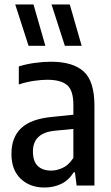

<svg xmlns="http://www.w3.org/2000/svg" viewBox="-20 -828 496 857"><path d="M178.5 9Q113 9 72 -30.5Q31 -70 31 -141Q31 -215 75 -256.5Q119 -298 216 -306.5L307.5 -316V-360Q307.5 -425 279.2 -448.5Q251 -472 191 -472Q164 -472 130.5 -467Q97 -462 64 -451V-531.5Q95 -541.5 134 -547Q173 -552.5 207 -552.5Q305 -552.5 353.2 -509.2Q401.5 -466 401.5 -355.5V0H322L314.5 -59H309Q287 -23.5 253.2 -7.2Q219.5 9 178.5 9ZM127 -152Q127 -108 148.5 -87.2Q170 -66.5 208.5 -66.5Q233 -66.5 259.5 -78.5Q286 -90.5 307.5 -123V-252.5L225 -244.5Q127 -235 127 -152ZM269.5 -623.5 210 -808H291.5L344.5 -623.5ZM107.5 -623.5 48 -808H129.5L182.5 -623.5Z"/></svg>

Font: Encode Sans Cnd Md
Style: Regular
Weight: 500
Width: 3
Designer: Multiple Designers
Foundry: Impallari Type
Version: Version 3.002; ttfautohint (v1.8.3) -l 8 -r 50 -G 200 -x 14 